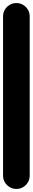

<svg xmlns="http://www.w3.org/2000/svg" viewBox="-20 -1240 215 1260"><path d="M0 -87.7H175V-1132.7H0ZM87.7 -175Q63.7 -175 43.7 -163.2Q23.7 -151.3 11.8 -131.3Q0 -111.3 0 -87.7Q0 -63.7 11.8 -43.7Q23.7 -23.7 43.7 -11.8Q63.7 0 87.7 0Q111.3 0 131.3 -11.8Q151.3 -23.7 163.2 -43.7Q175 -63.7 175 -87.7Q175 -111.3 163.2 -131.3Q151.3 -151.3 131.3 -163.2Q111.3 -175 87.7 -175ZM87.7 -1220Q63.7 -1220 43.7 -1208.2Q23.7 -1196.3 11.8 -1176.3Q0 -1156.3 0 -1132.7Q0 -1108.7 11.8 -1088.7Q23.7 -1068.7 43.7 -1056.8Q63.7 -1045 87.7 -1045Q111.3 -1045 131.3 -1056.8Q151.3 -1068.7 163.2 -1088.7Q175 -1108.7 175 -1132.7Q175 -1156.3 163.2 -1176.3Q151.3 -1196.3 131.3 -1208.2Q111.3 -1220 87.7 -1220Z"/></svg>

Font: Wavefont Thin
Style: Regular
Weight: 100
Monospace: yes
Version: Version 3.005;gftools[0.9.33]